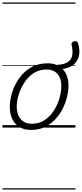

<svg xmlns="http://www.w3.org/2000/svg" viewBox="-20 -1030 661 1550"><path d="M231 19Q175 19 136.5 -4.5Q98 -28 78.5 -70.5Q59 -113 59 -168Q59 -223 78 -284Q97 -345 135 -398.5Q173 -452 230 -485.5Q287 -519 363 -519Q384 -519 402 -516Q420 -513 436 -506Q499 -509 528.5 -529.5Q558 -550 563.5 -585.5Q569 -621 558 -668Q555 -679 561.5 -686.5Q568 -694 578 -696.5Q588 -699 597.5 -696Q607 -693 610 -682Q626 -631 618.5 -586.5Q611 -542 578.5 -512Q546 -482 485 -473Q509 -449 521 -415Q533 -381 533 -339Q533 -298 521.5 -249.5Q510 -201 486.5 -153.5Q463 -106 426.5 -67Q390 -28 341.5 -4.5Q293 19 231 19ZM237 -31Q296 -31 341 -61Q386 -91 415.5 -138Q445 -185 460 -237Q475 -289 475 -334Q475 -376 461.5 -406Q448 -436 421 -452.5Q394 -469 355 -469Q297 -469 252.5 -440Q208 -411 177.5 -364.5Q147 -318 131 -266.5Q115 -215 115 -170Q115 -128 129.5 -96.5Q144 -65 171 -48Q198 -31 237 -31ZM0 490H589V500H0ZM0 -20H589V0H0ZM0 -505H589V-500H0ZM0 -1010H589V-1000H0Z"/></svg>

Font: Playwrite MX Guides
Style: Regular
Weight: 400
Designer: Veronika Burian, José Scaglione
Foundry: TypeTogether
Version: Version 1.003